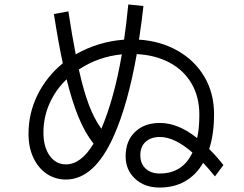

<svg xmlns="http://www.w3.org/2000/svg" viewBox="-20 -822 1096 862"><path d="M945 -30Q915 -67 892 -91Q861 -37 811.5 -8.5Q762 20 696 20Q629 20 586.5 -19.5Q544 -59 544 -120Q544 -189 586 -229.5Q628 -270 698 -270Q780 -270 865 -202Q875 -246 875 -307Q875 -387 840 -447Q805 -507 741 -541Q677 -575 594 -579Q554 -353 491 -212Q404 -16 276 -16Q228 -16 190 -41.5Q152 -67 130 -113.5Q108 -160 108 -221Q108 -314 148.5 -396Q189 -478 262 -538Q243 -625 222 -759L287 -771Q303 -664 320 -578Q420 -635 537 -644Q546 -702 556 -802L624 -795Q617 -729 604 -644Q700 -638 777 -594.5Q854 -551 897.5 -477.5Q941 -404 941 -309Q941 -219 919 -153Q950 -123 983 -81ZM527 -578Q422 -568 334 -510Q355 -415 379 -351.5Q403 -288 435 -244Q493 -380 527 -578ZM400 -177Q362 -225 333 -295Q304 -365 279 -466Q229 -418 202 -356.5Q175 -295 175 -227Q175 -162 203 -123Q231 -84 276 -84Q344 -84 400 -177ZM844 -137Q764 -207 698 -207Q658 -207 634 -185.5Q610 -164 610 -125Q610 -87 634 -65Q658 -43 697 -43Q800 -43 844 -137Z"/></svg>

Font: PlemolJP
Style: Regular
Weight: 400
Monospace: yes
Version: v2.0.4; ttfautohint (v1.8.4.7-5d5b-dirty) -l 6 -r 45 -G 200 